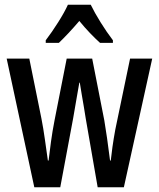

<svg xmlns="http://www.w3.org/2000/svg" viewBox="-20 -786 667 806"><path d="M340 -288Q337 -307 332.5 -334.5Q328 -362 323 -390Q318 -418 315 -439H313Q309 -416 304 -387.5Q299 -359 294.5 -332.5Q290 -306 287 -289L233 0H124L8 -540H103L154 -288Q162 -247 168.5 -200.5Q175 -154 181 -112H184Q188 -147 194 -191Q200 -235 209 -281L260 -540H367L418 -280Q423 -251 429.5 -205.5Q436 -160 442 -112H445Q447 -133 452 -168.5Q457 -204 464 -242L526 -540H619L500 0H390ZM361 -766Q377 -733 402.5 -692Q428 -651 454 -617V-606H400Q380 -624 357.5 -647.5Q335 -671 313 -698Q290 -671 267 -646.5Q244 -622 227 -606H172V-617Q198 -651 224.5 -693Q251 -735 265 -766Z"/></svg>

Font: Noto Sans Kannada ExtraCondensed Medium
Style: Regular
Weight: 500
Width: 2
Designer: Jelle Bosma - Monotype Design Team
Foundry: Monotype Imaging Inc.
Version: Version 2.005; ttfautohint (v1.8.4.7-5d5b)